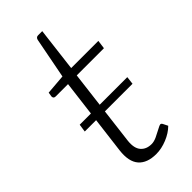

<svg xmlns="http://www.w3.org/2000/svg" viewBox="-219 -721 779 779"><g transform="rotate(-45 170.5 -332.0)"><path d="M36 -262 41 -296H314L310 -262ZM177 8Q125 8 100 -20.5Q75 -49 82 -108L124 -446H53Q47 -446 44 -449Q41 -452 41 -458L44 -477L130 -484L164 -660Q167 -672 178 -672H202L179 -483H335L330 -446H174L133 -111Q129 -72 145.5 -53Q162 -34 192 -34Q206 -34 223 -42Q240 -50 254.5 -58Q269 -66 273 -66Q278 -66 281 -61L292 -39Q271 -18 239 -5Q207 8 177 8Z"/></g></svg>

Font: Aleo Light
Style: Italic
Weight: 300
Italic angle: -7°
Designer: Alessio Laiso
Foundry: Alessio Laiso
Version: Version 2.001;gftools[0.9.29]